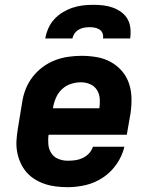

<svg xmlns="http://www.w3.org/2000/svg" viewBox="-20 -770 640 798"><path d="M261 8Q237 8 212.5 5Q188 2 166 -5.5Q144 -13 124.5 -25Q105 -37 90 -54.5Q75 -72 65.5 -93Q56 -114 51.5 -137.5Q47 -161 48.5 -185.5Q50 -210 54 -234L72 -344Q76 -372 86.5 -399Q97 -426 115 -449.5Q133 -473 157 -491Q181 -509 208.5 -519.5Q236 -530 264 -534Q292 -538 319 -538Q351 -538 382.5 -532.5Q414 -527 441 -512Q468 -497 487.5 -474Q507 -451 516.5 -422Q526 -393 526.5 -360.5Q527 -328 522 -296L507 -210H182Q179 -190 181 -169.5Q183 -149 193.5 -133Q204 -117 222.5 -109.5Q241 -102 261 -102Q277 -102 292.5 -104Q308 -106 323 -113Q338 -120 349.5 -132Q361 -144 366 -160H497Q488 -122 465 -88.5Q442 -55 408.5 -32.5Q375 -10 337 -1Q299 8 261 8ZM393 -320Q396 -340 394.5 -360Q393 -380 383 -396Q373 -412 355 -420Q337 -428 317 -428Q296 -428 275.5 -421.5Q255 -415 239 -400.5Q223 -386 214 -366.5Q205 -347 201 -326L200 -320ZM168 -610Q172 -632 181 -652.5Q190 -673 205.5 -690Q221 -707 241 -719Q261 -731 282 -738Q303 -745 324.5 -747.5Q346 -750 368 -750Q389 -750 410 -747.5Q431 -745 450 -738Q469 -731 485 -719Q501 -707 510.5 -690Q520 -673 522 -652Q524 -631 521 -610H408Q410 -621 406.5 -631Q403 -641 394 -647Q385 -653 374 -655Q363 -657 352 -657Q341 -657 329.5 -655Q318 -653 307.5 -647Q297 -641 290 -631Q283 -621 281 -610Z"/></svg>

Font: Iosevka Curly XBdExObl
Style: Regular
Weight: 800
Width: 7
Italic angle: -9°
Monospace: yes
Designer: Belleve Invis
Foundry: Belleve Invis
Version: Version 11.1.0; ttfautohint (v1.8.3)